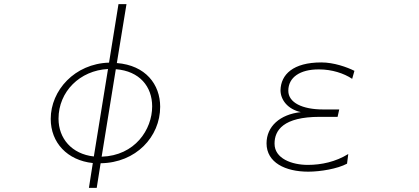

<svg xmlns="http://www.w3.org/2000/svg" viewBox="-20 -806 2040 935"><path d="M432 -12 413 109H451L470 -11C642 -13 760 -140 760 -286C760 -395 689 -488 549 -499L596 -786H557L511 -501C344 -496 227 -366 227 -227C227 -111 308 -25 432 -12ZM506 -470 437 -44C329 -56 265 -132 265 -228C265 -360 369 -463 506 -470ZM475 -43 544 -469C660 -460 721 -384 721 -288C721 -175 637 -48 475 -43Z M1670 -9 1676 -56C1615 -18 1545 -3 1479 -3C1401 -3 1317 -34 1317 -106V-107C1317 -171 1359 -237 1537 -237H1624L1632 -273H1553C1453 -273 1384 -306 1384 -364C1384 -430 1442 -468 1531 -468H1534C1596 -468 1655 -449 1695 -422L1706 -461C1670 -479 1606 -502 1545 -502C1407 -502 1348 -443 1346 -367C1346 -320 1381 -274 1445 -260C1343 -249 1278 -190 1278 -108C1278 -14 1370 30 1481 30C1540 30 1624 16 1670 -9Z"/></svg>

Font: LINE Seed JP_OTF Thin
Style: Regular
Weight: 250
Designer: LY Corporation & Fontrix & Fontworks
Version: Version 1.007